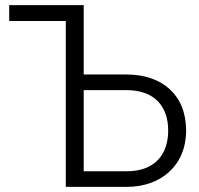

<svg xmlns="http://www.w3.org/2000/svg" viewBox="-20 -730 776 750"><path d="M16 -648H237V0H475C608 0 707 -83 707 -220C707 -360 613 -439 474 -439H307V-710H16ZM307 -378H474C587 -378 637 -311 637 -220C637 -129 587 -61 475 -61H307Z"/></svg>

Font: Raleway Reg
Style: Regular
Weight: 400
Designer: Matt McInerney, Pablo Impallari, Rodrigo Fuenzalida
Foundry: Matt McInerney, Pablo Impallari, Rodrigo Fuenzalida
Version: Version 3.00 July 28, 2015